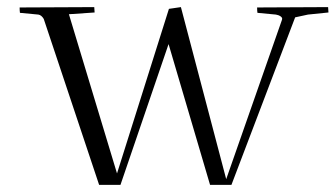

<svg xmlns="http://www.w3.org/2000/svg" viewBox="-20 -520 944 540"><path d="M570.8 0 454.1 -396 318.8 0H258.8L103 -466.8Q96.7 -477.5 87.9 -479L36.1 -483.9Q35.2 -489.7 35.2 -499L245.1 -500Q245.1 -499 245.6 -492.2Q246.1 -485.4 246.1 -484.9L173.8 -480L309.1 -32.2L455.1 -495.1L488.8 -500L616.2 -16.1L772.9 -463.9Q775.4 -469.7 769.3 -473.9Q763.2 -478 755.9 -479L704.1 -483.9Q703.1 -489.7 703.1 -499L902.8 -500Q902.8 -499 903.3 -492.2Q903.8 -485.4 903.8 -484.9L846.2 -479L810.1 -471.2L630.9 0Z"/></svg>

Font: Antic Didone
Style: Regular
Weight: 400
Designer: Santiago Orozco
Foundry: Santiago Orozco
Version: Version 2.000